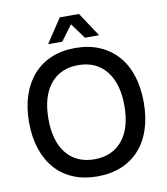

<svg xmlns="http://www.w3.org/2000/svg" viewBox="-98 -995 952 1093"><g transform="rotate(-10 378.0 -448.5)"><path d="M377 16Q300 16 238.5 -9.5Q177 -35 134.5 -83Q92 -131 69 -199.5Q46 -268 46 -354Q46 -440 69 -509Q92 -578 134.5 -626Q177 -674 238.5 -700Q300 -726 377 -726Q455 -726 516.5 -700Q578 -674 621 -626Q664 -578 686.5 -509Q709 -440 709 -354Q709 -268 686.5 -199.5Q664 -131 621 -83Q578 -35 516.5 -9.5Q455 16 377 16ZM377 -83Q481 -83 539 -154Q597 -225 597 -354Q597 -483 539 -555Q481 -627 377 -627Q274 -627 216 -555Q158 -483 158 -354Q158 -225 216 -154Q274 -83 377 -83ZM230 -774 322 -913H433L525 -774H443L378 -863L312 -774Z"/></g></svg>

Font: Geist Med
Style: Regular
Weight: 400
Designer: Basement.studio, Andrés Briganti, Mateo Zaragoza
Foundry: Basement.studio, Vercel, Andrés Briganti, Guido Ferreyra, Mateo Zaragoza
Version: Version 1.401